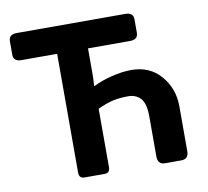

<svg xmlns="http://www.w3.org/2000/svg" viewBox="-78 -786 944 873"><g transform="rotate(-10 394.0 -350.0)"><path d="M53.2 -575.2Q16.6 -575.2 16.6 -606.9V-668.5Q16.6 -700.2 53.2 -700.2H555.2Q591.8 -700.2 591.8 -668.5V-606.9Q591.8 -575.2 555.2 -575.2H360.8V-460.4Q360.8 -431.2 358.4 -401.9H361.8Q397 -419.9 446.3 -432.1Q495.6 -444.3 537.1 -444.3Q622.6 -444.3 673.3 -384.8Q724.1 -325.2 724.1 -245.1V-36.6Q724.1 0 689.9 0H615.7Q581.5 0 581.5 -36.6V-221.7Q581.5 -281.7 560.1 -305.4Q538.6 -329.1 502 -329.1Q465.3 -329.1 434.6 -322.8Q403.8 -316.4 360.8 -296.4V-26.9Q360.8 0 336.4 0H242.7Q218.3 0 218.3 -26.9V-575.2Z"/></g></svg>

Font: Istok
Style: Bold
Weight: 700
Designer: Andrey V. Panov
Foundry: Andrey V. Panov
Version: Version 1.0.1